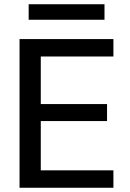

<svg xmlns="http://www.w3.org/2000/svg" viewBox="-20 -884 610 904"><path d="M72 0V-700H514V-618H172V-394H484V-314H172V-82H514V0ZM115 -791V-864H472V-791Z"/></svg>

Font: DM Sans 20pt Medium
Style: Regular
Weight: 500
Version: Version 4.004;gftools[0.9.30]